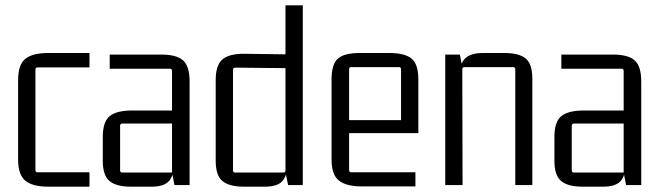

<svg xmlns="http://www.w3.org/2000/svg" viewBox="-20 -695 2478 721"><path d="M316 6H162Q102 6 75 -16.5Q48 -39 48 -96V-394Q48 -452 75 -474Q102 -496 162 -496H316V-442H122Q113 -442 113 -434V-56Q113 -48 122 -48H316Z M549 6H472Q417 6 391.5 -15Q366 -36 366 -91V-181Q366 -238 392 -259Q418 -280 476 -280H635V-231H439Q431 -231 431 -222V-55Q431 -47 439 -47H626V-428Q626 -437 618 -437H392V-490H581Q640 -491 666 -469.5Q692 -448 692 -389V0H635L626 -47L633 -81Q633 -35 614 -14.5Q595 6 549 6Z M1052 -675H1117V0H1062L1052 -47L1059 -81Q1059 -35 1040 -14.5Q1021 6 975 6H896Q841 6 815.5 -15Q790 -36 790 -91V-394Q790 -451 816 -472.5Q842 -494 900 -493L1052 -491ZM1052 -55V-448L1061 -439L863 -441Q855 -441 855 -433V-55Q855 -47 863 -47H1044Q1052 -47 1052 -55Z M1540 5H1339Q1280 5 1252.5 -17Q1225 -39 1225 -97V-396Q1225 -454 1249 -475Q1273 -496 1331 -496H1441Q1500 -496 1525.5 -475Q1551 -454 1551 -396V-195H1282V-244H1486V-435Q1486 -443 1478 -443H1299Q1291 -443 1291 -435V-57Q1291 -48 1299 -48H1540Z M1794 -496H1873Q1929 -496 1954 -475.5Q1979 -455 1979 -399V0H1915V-435Q1915 -443 1906 -443H1725Q1716 -443 1716 -435L1717 0H1652V-490H1707L1716 -443L1706 -409Q1706 -456 1727 -476Q1748 -496 1794 -496Z M2245 6H2168Q2113 6 2087.5 -15Q2062 -36 2062 -91V-181Q2062 -238 2088 -259Q2114 -280 2172 -280H2331V-231H2135Q2127 -231 2127 -222V-55Q2127 -47 2135 -47H2322V-428Q2322 -437 2314 -437H2088V-490H2277Q2336 -491 2362 -469.5Q2388 -448 2388 -389V0H2331L2322 -47L2329 -81Q2329 -35 2310 -14.5Q2291 6 2245 6Z"/></svg>

Font: Gemunu Libre ExtraLight Light
Style: Regular
Weight: 300
Version: Version 1.100